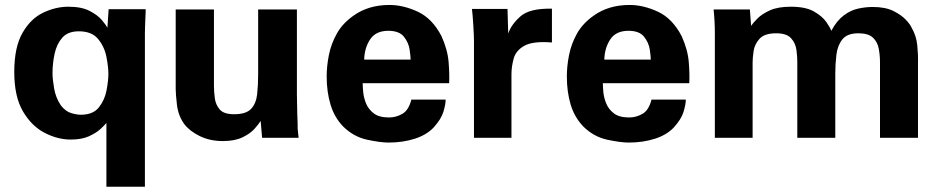

<svg xmlns="http://www.w3.org/2000/svg" viewBox="-20 -542 3707 755"><path d="M407.2 -505.9H552.7Q552.7 -502.9 552.7 -494.1Q552.7 -485.4 551.8 -473.6Q550.8 -455.1 550.3 -436.5Q549.8 -418 549.8 -409.2V192.4H398.4V-58.6Q390.6 -48.8 374 -33.7Q357.4 -18.6 329.1 -5.9Q300.8 6.8 257.8 6.8Q207 6.8 155.8 -19.5Q104.5 -45.9 70.3 -104Q36.1 -162.1 36.1 -258.8Q36.1 -356.4 68.4 -412.6Q100.6 -468.8 149.9 -492.2Q199.2 -515.6 249 -515.6Q300.8 -515.6 332.5 -499Q364.3 -482.4 380.4 -463.4Q396.5 -444.3 402.3 -432.6ZM186.5 -254.9Q186.5 -230.5 192.9 -193.8Q199.2 -157.2 219.7 -127Q238.3 -103.5 260.3 -97.2Q282.2 -90.8 297.9 -90.8Q345.7 -90.8 368.7 -119.6Q391.6 -148.4 398.9 -186.5Q406.2 -224.6 406.2 -252Q406.2 -279.3 398.4 -318.8Q390.6 -358.4 365.7 -388.7Q340.8 -418.9 290 -418.9Q247.1 -418.9 225.1 -394Q203.1 -369.1 194.8 -331.1Q186.5 -293 186.5 -254.9Z M670.9 -504.9H821.3V-204.1Q821.3 -181.6 824.7 -155.8Q828.1 -129.9 844.2 -111.3Q860.4 -92.8 900.4 -92.8Q948.2 -92.8 967.8 -114.3Q987.3 -135.7 991.2 -171.4Q995.1 -207 995.1 -250V-504.9H1147.5V-171.9Q1148.4 -121.1 1148.9 -94.2Q1149.4 -67.4 1150.4 -55.7V-37.1Q1151.4 -26.4 1152.3 -18.1Q1153.3 -9.8 1154.3 0H1010.7L1004.9 -67.4Q1004.9 -66.4 1004.9 -66.4Q997.1 -53.7 980.5 -35.2Q963.9 -16.6 933.6 -2Q903.3 12.7 856.4 12.7Q805.7 12.7 765.6 -6.8Q725.6 -26.4 704.1 -54.7Q680.7 -87.9 675.8 -129.9Q670.9 -171.9 670.9 -191.4Z M1746.1 -214.8H1406.2Q1406.2 -202.1 1408.2 -180.2Q1410.2 -158.2 1419.4 -135.3Q1428.7 -112.3 1449.7 -96.2Q1470.7 -80.1 1509.8 -80.1Q1537.1 -80.1 1562 -94.2Q1586.9 -108.4 1597.7 -150.4H1732.4Q1732.4 -131.8 1723.6 -102.5Q1714.8 -73.2 1684.6 -40Q1656.2 -10.7 1609.9 3.9Q1563.5 18.6 1507.8 18.6Q1475.6 18.6 1423.3 7.3Q1371.1 -3.9 1330.1 -43.9Q1294.9 -80.1 1279.8 -130.4Q1264.6 -180.7 1264.6 -241.2Q1264.6 -282.2 1273.4 -326.2Q1282.2 -370.1 1304.7 -410.2Q1327.1 -450.2 1370.1 -480.5Q1428.7 -522.5 1511.7 -522.5Q1565.4 -522.5 1622.6 -496.1Q1679.7 -469.7 1715.8 -400.4Q1740.2 -346.7 1744.1 -297.4Q1748 -248 1746.1 -214.8ZM1412.1 -307.6H1594.7Q1594.7 -319.3 1590.8 -346.7Q1586.9 -374 1568.4 -397.5Q1549.8 -420.9 1506.8 -420.9Q1458 -420.9 1435.5 -387.2Q1413.1 -353.5 1412.1 -307.6Z M1843.8 0V-380.9Q1843.8 -399.4 1841.3 -440.9Q1838.9 -482.4 1835.9 -506.8H1975.6L1978.5 -410.2Q1990.2 -445.3 2026.4 -477.5Q2062.5 -509.8 2150.4 -507.8V-375Q2076.2 -380.9 2042.5 -362.3Q2008.8 -343.8 2000 -312Q1991.2 -280.3 1991.2 -249V0Z M2690.4 -214.8H2350.6Q2350.6 -202.1 2352.5 -180.2Q2354.5 -158.2 2363.8 -135.3Q2373 -112.3 2394 -96.2Q2415 -80.1 2454.1 -80.1Q2481.4 -80.1 2506.3 -94.2Q2531.2 -108.4 2542 -150.4H2676.8Q2676.8 -131.8 2668 -102.5Q2659.2 -73.2 2628.9 -40Q2600.6 -10.7 2554.2 3.9Q2507.8 18.6 2452.1 18.6Q2419.9 18.6 2367.7 7.3Q2315.4 -3.9 2274.4 -43.9Q2239.3 -80.1 2224.1 -130.4Q2209 -180.7 2209 -241.2Q2209 -282.2 2217.8 -326.2Q2226.6 -370.1 2249 -410.2Q2271.5 -450.2 2314.5 -480.5Q2373 -522.5 2456.1 -522.5Q2509.8 -522.5 2566.9 -496.1Q2624 -469.7 2660.2 -400.4Q2684.6 -346.7 2688.5 -297.4Q2692.4 -248 2690.4 -214.8ZM2356.4 -307.6H2539.1Q2539.1 -319.3 2535.2 -346.7Q2531.2 -374 2512.7 -397.5Q2494.1 -420.9 2451.2 -420.9Q2402.3 -420.9 2379.9 -387.2Q2357.4 -353.5 2356.4 -307.6Z M2791 0V-410.2Q2791 -458 2786.1 -504.9H2928.7L2933.6 -440.4Q2941.4 -452.1 2959 -469.7Q2976.6 -487.3 3007.8 -501.5Q3039.1 -515.6 3089.8 -515.6Q3147.5 -515.6 3180.2 -497.1Q3212.9 -478.5 3228.5 -456.5Q3244.1 -434.6 3249 -420.9Q3270.5 -460.9 3297.9 -481.4Q3325.2 -502 3355 -508.3Q3384.8 -514.6 3411.1 -514.6Q3461.9 -514.6 3493.7 -498.5Q3525.4 -482.4 3542.5 -463.9Q3559.6 -445.3 3564.5 -433.6Q3583 -402.3 3586.9 -364.7Q3590.8 -327.1 3589.8 -293.9V0H3440.4V-296.9Q3440.4 -324.2 3435.5 -350.6Q3430.7 -377 3412.6 -394Q3394.5 -411.1 3355.5 -411.1Q3311.5 -411.1 3292.5 -387.2Q3273.4 -363.3 3269 -326.7Q3264.6 -290 3264.6 -252.9V0H3115.2V-299.8Q3115.2 -319.3 3111.8 -345.7Q3108.4 -372.1 3090.8 -391.6Q3073.2 -411.1 3032.2 -411.1Q2986.3 -411.1 2966.8 -389.6Q2947.3 -368.2 2943.4 -341.3Q2939.5 -314.5 2939.5 -296.9V0Z"/></svg>

Font: FreeUniversal
Style: Bold
Weight: 700
Version: Version 1.001 March 22, 2017